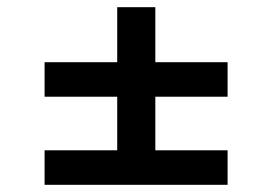

<svg xmlns="http://www.w3.org/2000/svg" viewBox="-20 -641 757 534"><path d="M412 -621H306V-468H104V-372H306V-223H104V-127H613V-223H412V-372H613V-468H412Z"/></svg>

Font: Malmofest Medium
Style: Regular
Weight: 500
Designer: Jonny Pinhorn (Poppins), Kolossal
Version: Version 1.004;Glyphs 3.1.2 (3151)